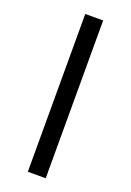

<svg xmlns="http://www.w3.org/2000/svg" viewBox="-142 -785 571 837"><g transform="rotate(20 143.5 -366.0)"><path d="M102 0H185V-732H102Z"/></g></svg>

Font: Noto Sans CJK HK DemiLight
Style: Regular
Weight: 350
Designer: Ryoko NISHIZUKA 西塚涼子 (kana, bopomofo & ideographs); Paul D. Hunt (Latin, Greek & Cyrillic); Sandoll Communications 산돌커뮤니
Foundry: Adobe
Version: Version 2.004;hotconv 1.0.118;makeotfexe 2.5.65603